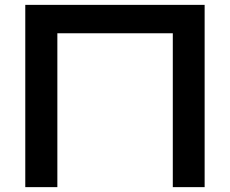

<svg xmlns="http://www.w3.org/2000/svg" viewBox="-20 -770 946 790"><path d="M822 0H691V-693L751 -633H156L216 -693V0H84V-750H822Z"/></svg>

Font: Unbounded Variable
Style: Regular
Weight: 400
Designer: Luke Prowse, Jean-Baptiste Morizot, Fátima Lázaro, Florian Runge
Foundry: NaN
Version: Version 1.600;FEAKit 1.0